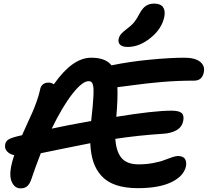

<svg xmlns="http://www.w3.org/2000/svg" viewBox="-20 -1010 1141 1055"><path d="M682.1 -752Q653.3 -752 640.6 -763.7Q627.9 -775.4 631.8 -795.9Q635.3 -811 645.5 -823.2Q655.8 -835.4 676.8 -851.1Q703.1 -870.6 717.8 -888.7Q732.4 -906.7 747.1 -936Q763.7 -966.3 782.7 -978.3Q801.8 -990.2 827.1 -990.2Q861.3 -990.2 875.5 -971.2Q889.6 -952.1 882.8 -918Q869.6 -852.1 807.6 -802Q745.6 -752 682.1 -752ZM92.8 24.9Q62.5 24.9 46.4 -6.8Q30.3 -38.6 41 -94.2Q45.9 -121.1 58.1 -157.2Q31.7 -163.1 17.8 -179.2Q3.9 -195.3 8.8 -217.8Q11.2 -232.9 25.1 -242.4Q39.1 -252 76.2 -261.2Q87.9 -264.2 101.1 -267.1Q109.9 -287.1 129.4 -329.6Q148.9 -372.1 159.4 -396Q169.9 -419.9 182.1 -454.3Q194.3 -488.8 200.2 -517.1Q203.1 -535.6 215.3 -545.9Q227.5 -556.2 247.1 -556.2Q261.7 -556.2 275.9 -546.9Q377.9 -692.9 481 -692.9Q560.5 -692.9 592.8 -650.9Q690.9 -671.4 803.2 -682.1Q915.5 -692.9 993.2 -692.9Q1051.3 -692.9 1079.1 -670.9Q1106.9 -648.9 1100.1 -613.8Q1091.3 -566.9 1046.9 -566.9Q956.1 -566.9 870.1 -559.6Q784.2 -552.2 712.9 -542.2Q641.6 -532.2 625 -530.8Q627.9 -465.3 619.1 -368.2Q826.2 -401.9 921.9 -401.9Q963.4 -401.9 978 -388.9Q992.7 -376 986.8 -346.2Q980 -311.5 949.7 -294.4Q919.4 -277.3 875 -274.9Q743.2 -266.6 613.8 -247.1Q618.2 -176.8 647.9 -141.8Q677.7 -106.9 741.2 -106.9Q782.7 -106.9 821 -114Q859.4 -121.1 881.6 -129.9Q903.8 -138.7 924.8 -145.8Q945.8 -152.8 957 -152.8Q984.4 -152.8 995.4 -138.2Q1006.3 -123.5 1002 -97.2Q990.7 -42.5 922.4 -9.3Q854 23.9 737.8 23.9Q667.5 23.9 617.4 6.8Q567.4 -10.3 537.4 -43.7Q507.3 -77.1 492.9 -120.8Q478.5 -164.6 476.1 -223.1Q416 -211.9 323.7 -192.6Q231.4 -173.3 204.1 -168Q170.9 -82 152.8 -26.9Q143.6 1 129.4 13.2Q115.2 25.4 92.8 24.9ZM466.8 -564Q432.6 -564 377.9 -494.4Q323.2 -424.8 264.2 -303.2Q338.9 -319.8 481 -345.2Q486.3 -393.6 489.3 -425.3Q492.2 -457 493.4 -482.9Q494.6 -508.8 493.7 -523.4Q492.7 -538.1 489.3 -547.9Q485.8 -557.6 480.5 -560.8Q475.1 -564 466.8 -564Z"/></svg>

Font: Shantell Sans Irregular Bouncy
Style: Italic
Weight: 600
Italic angle: -11.31°
Designer: Stephen Nixon, Anya Danilova, Shantell Martin
Foundry: Arrow Type
Version: Version 1.006;[9816181b4]